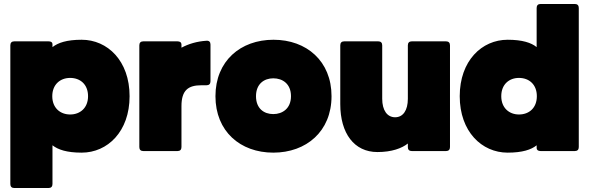

<svg xmlns="http://www.w3.org/2000/svg" viewBox="-20 -760 2965 966"><path d="M391 -560C316 -560 272 -545 244 -523V-538C244 -547 237 -552 224 -552H52C39 -552 32 -545 32 -532V166C32 179 39 186 52 186H224C237 186 244 179 244 166V-29C272 -7 316 8 391 8C521 8 632 -98 632 -276C632 -454 521 -560 391 -560ZM243 -276C243 -335 283 -368 333 -368C383 -368 423 -336 423 -276C423 -217 383 -184 333 -184C283 -184 243 -217 243 -276Z M681 -532V-20C681 -7 688 0 701 0H873C886 0 893 -7 893 -20V-226C893 -307 928 -331 993 -331H1019C1032 -331 1039 -338 1039 -351V-536C1039 -549 1032 -556 1019 -555C971 -552 928 -539 893 -520V-536C893 -546 886 -552 873 -552H701C688 -552 681 -545 681 -532Z M1355 8C1521 8 1648 -99 1648 -276C1648 -453 1522 -560 1356 -560C1190 -560 1064 -453 1064 -276C1064 -99 1189 8 1355 8ZM1268 -276C1268 -338 1309 -366 1355 -366C1402 -366 1444 -338 1444 -276C1444 -214 1401 -186 1355 -186C1308 -186 1268 -214 1268 -276Z M2244 -20V-532C2244 -545 2237 -552 2224 -552H2052C2039 -552 2032 -545 2032 -532V-263C2032 -205 2008 -170 1968 -170C1928 -170 1903 -205 1903 -263V-532C1903 -545 1896 -552 1883 -552H1712C1699 -552 1692 -545 1692 -532V-236C1692 -89 1762 5 1879 5C1951 5 2002 -14 2032 -38V-19C2032 -7 2039 0 2052 0H2224C2237 0 2244 -7 2244 -20Z M2534 -560C2404 -560 2293 -454 2293 -276C2293 -98 2404 8 2534 8C2608 8 2653 -7 2680 -29V-15C2680 -6 2687 0 2700 0H2872C2885 0 2892 -7 2892 -20V-720C2892 -733 2885 -740 2872 -740H2700C2687 -740 2680 -733 2680 -720V-523C2653 -545 2608 -560 2534 -560ZM2502 -276C2502 -336 2542 -368 2591 -368C2642 -368 2681 -335 2681 -276C2681 -217 2642 -184 2591 -184C2542 -184 2502 -217 2502 -276Z"/></svg>

Font: Malmofest Black-Rounded
Style: Regular
Weight: 800
Designer: Jonny Pinhorn (Poppins), Kolossal
Version: Version 1.004;Glyphs 3.1.2 (3151)